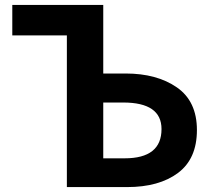

<svg xmlns="http://www.w3.org/2000/svg" viewBox="-20 -761 865 781"><path d="M252 0V-617H30V-741H400V-462H491Q618 -462 699.5 -405.5Q781 -349 781 -232Q781 -115 704 -57.5Q627 0 497 0ZM400 -117H487Q637 -117 637 -236Q637 -344 481 -344H400Z"/></svg>

Font: Swei Fan Sans CJK TC
Style: Bold
Weight: 700
Version: Version 2.130